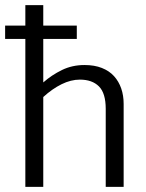

<svg xmlns="http://www.w3.org/2000/svg" viewBox="-30 -730 572 750"><path d="M270 -630V-578H139V-408Q172 -437 212 -456.5Q252 -476 300 -476Q339 -476 368 -464.5Q397 -453 415.5 -432.5Q434 -412 443.5 -384.5Q453 -357 453 -324V0H383V-305Q383 -366 356.5 -392.5Q330 -419 282 -419Q247 -419 210.5 -401Q174 -383 139 -351V0H69V-578H-10V-630H69V-710H139V-630Z"/></svg>

Font: Mukta Light
Style: Regular
Weight: 300
Designer: Girish Dalvi and Yashodeep Gholap
Foundry: Ek Type
Version: Version 2.538;PS 1.002;hotconv 16.6.51;makeotf.lib2.5.65220;